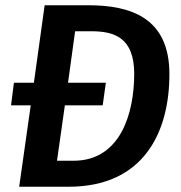

<svg xmlns="http://www.w3.org/2000/svg" viewBox="-20 -711 690 731"><path d="M316 -691H150L109 -396H33L22 -310H97L53 0H241C526 0 625 -206 625 -429C625 -644 477 -691 316 -691ZM260 -99H197L227 -310H371L383 -396H239L266 -592H328C415 -592 491 -568 491 -430C491 -282 440 -99 260 -99Z"/></svg>

Font: Fira Sans Medium
Style: Italic
Weight: 500
Italic angle: -8°
Designer: bBox Type GmbH & Carrois Corporate GbR & Edenspiekermann AG
Foundry: bBox Type GmbH & Carrois Corporate GbR & Edenspiekermann AG
Version: Version 4.301;PS 004.301;hotconv 1.0.88;makeotf.lib2.5.64775